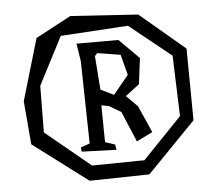

<svg xmlns="http://www.w3.org/2000/svg" viewBox="-51 -763 918 821"><g transform="rotate(-5 408.0 -352.5)"><path d="M232 -626 126 -421 124 -221 317 -62 542 -65 710 -240 701 -500 522 -644ZM570 -688 763 -525 766 -217 558 -3 301 2 66 -175 50 -361 128 -626 280 -707ZM503 -435 480 -523 381 -539 370 -527 381 -382 437 -355ZM586 -182 517 -148 462 -279 411 -309 379 -315 381 -157 423 -143 427 -120 278 -125 276 -143 315 -157 308 -511 296 -587H326H476L561 -502L547 -391L487 -345L535 -297Z"/></g></svg>

Font: Underdog
Style: Regular
Weight: 400
Designer: Sergey Steblina
Foundry: Sergey Steblina, Jovanny Lemonad
Version: Version 1.001; ttfautohint (v0.9)